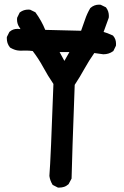

<svg xmlns="http://www.w3.org/2000/svg" viewBox="-20 -804 540 837"><path d="M122.6 -581.5Q106.9 -583.5 95.7 -583.5Q84.5 -583.5 79.1 -583.3Q73.7 -583 69.3 -583Q64.9 -583 57.6 -584Q42.5 -585.9 23.9 -596.7Q15.6 -606.9 12.7 -616.7Q9.8 -626.5 9.8 -635.3Q9.8 -638.2 9.8 -642.6L21 -665L22.5 -666Q36.1 -678.2 56.6 -678.2Q59.6 -678.2 69.3 -677.2L65.9 -683.1Q54.2 -698.7 54.2 -718.8Q54.2 -721.7 54.7 -726.6L65.9 -749.5L67.4 -750.5Q83 -762.2 103.5 -762.2Q106.4 -762.2 111.3 -761.7L134.3 -750.5Q161.6 -712.9 177.2 -673.8L333.5 -669.9Q342.3 -692.9 350.6 -718.3Q358.9 -743.7 373.5 -768.6L374.5 -769.5Q390.6 -783.7 411.6 -783.7Q414.6 -783.7 418.9 -783.2L441.9 -772L442.9 -770.5Q454.6 -754.9 454.6 -734.4Q454.6 -731.4 454.1 -726.6L431.6 -664.6Q445.3 -661.6 472.7 -648.9L473.6 -647.5Q485.8 -633.8 485.8 -612.8Q485.8 -609.4 485.4 -604.5L474.1 -581.5L472.7 -580.6Q454.6 -567.4 430.7 -567.4H430.2L391.1 -572.8Q367.7 -539.6 348.1 -504.2Q328.6 -468.8 305.7 -434.1Q293.9 -117.7 292 -25.4L278.8 -1Q268.6 7.8 258.8 10.7Q249 13.7 239.7 13.7Q236.8 13.7 232.4 13.7L209.5 2Q197.8 -17.1 195.3 -37.1Q201.2 -110.4 212.9 -438Q188 -474.6 168 -511.7Q148.4 -547.9 122.6 -581.5ZM260.7 -538.6 282.7 -577.1H239.7Z"/></svg>

Font: Bakudai
Style: Bold
Weight: 700
Version: Version 1.48